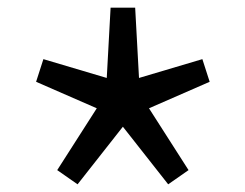

<svg xmlns="http://www.w3.org/2000/svg" viewBox="-20 -581 639 500"><path d="M182 -101 300 -251 418 -101 471 -138 368 -299 526 -368 507 -427 342 -378 332 -561H268L258 -378L93 -427L74 -368L232 -299L129 -138Z"/></svg>

Font: Source Code Pro Semibold
Style: Regular
Weight: 600
Monospace: yes
Designer: Paul D. Hunt
Foundry: Adobe Systems Incorporated
Version: Version 1.017;PS 1.000;hotconv 1.0.70;makeotf.lib2.5.5900